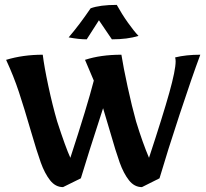

<svg xmlns="http://www.w3.org/2000/svg" viewBox="-20 -757 845 786"><path d="M106 -222Q79 -315 57.5 -380Q36 -445 5 -512Q74 -533 155 -533Q161 -484 178 -404.5Q195 -325 214 -260Q248 -155 268 -111Q337 -322 364 -427L328 -512Q392 -533 477 -533Q485 -482 502.5 -401.5Q520 -321 537 -260Q564 -172 590 -111Q647 -284 673 -377Q699 -470 699 -506Q699 -514 697 -522Q742 -533 800 -533Q766 -442 715.5 -289Q665 -136 633 -27L561 9Q530 9 508 -19Q486 -47 470 -91.5Q454 -136 430 -220L402 -314Q337 -114 311 -27L238 9Q207 9 185 -19Q163 -47 147 -91.5Q131 -136 106 -222ZM261 -604Q304 -654 351 -723Q389 -737 458 -737Q479 -699 503.5 -664.5Q528 -630 547 -610Q502 -596 438 -596L385 -674L335 -596Q302 -596 261 -604Z"/></svg>

Font: Mirza SemiBold
Style: Regular
Weight: 600
Designer: Arabic design by Kourosh Beigpour, Latin design by Eduardo Tunni, engineering by Lasse Fister
Version: Version 1.0010g